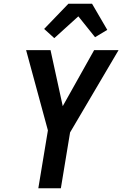

<svg xmlns="http://www.w3.org/2000/svg" viewBox="-20 -1002 651 1022"><path d="M184 0 235 -308 119 -735H249L314 -437L481 -735H611L353 -297L304 0ZM269 -799 215 -848 344 -982H470L551 -843L486 -804L397 -915Z"/></svg>

Font: Iosevka Extended Oblique
Style: Bold
Weight: 700
Width: 7
Italic angle: -9°
Monospace: yes
Designer: Belleve Invis
Foundry: Belleve Invis
Version: Version 32.5.0; ttfautohint (v1.8.4)